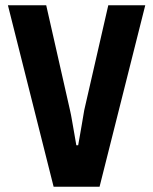

<svg xmlns="http://www.w3.org/2000/svg" viewBox="-20 -707 580 727"><path d="M183 0 10 -687H155L245 -290Q249 -273 253 -249Q257 -225 261.5 -200.5Q266 -176 269 -157H276Q278 -168 281.5 -188Q285 -208 289.5 -234Q294 -260 299 -290L390 -687H530L357 0Z"/></svg>

Font: Archivo Condensed
Style: Bold
Weight: 700
Width: 3
Designer: Hector Gatti
Foundry: Omnibus-Type
Version: Version 2.001